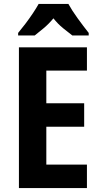

<svg xmlns="http://www.w3.org/2000/svg" viewBox="-20 -954 513 974"><path d="M421 0H76V-714H421V-596H215V-430H407V-311H215V-119H421ZM327 -934Q345 -901 374 -861Q403 -821 430 -787V-774H347Q327 -789 300 -811Q273 -833 251 -861Q228 -833 201 -810.5Q174 -788 156 -774H72V-787Q88 -806 108.5 -833Q129 -860 147 -887Q165 -914 176 -934Z"/></svg>

Font: Noto Sans Gujarati Condensed
Style: Bold
Weight: 700
Width: 3
Designer: Jelle Bosma - Monotype Design Team, Universal Thirst
Foundry: Monotype Imaging Inc.
Version: Version 2.106; ttfautohint (v1.8.4.7-5d5b)